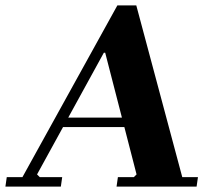

<svg xmlns="http://www.w3.org/2000/svg" viewBox="-64 -690 776 710"><path d="M161 0H-44L-39 -35H19L370 -670H440L610 -35H668L663 0H367L372 -35H431L441 -45L325 -495H320L73 -45L83 -35H166ZM161 -255H487L482 -220H156Z"/></svg>

Font: Brygada 1918
Style: Bold Italic
Weight: 700
Italic angle: -8°
Designer: Mateusz Machalski | Borys Kosmynka | Przemek Hoffer
Foundry: NIEPODLEGLA 2018
Version: Version 3.006